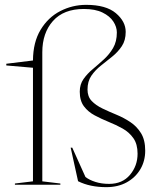

<svg xmlns="http://www.w3.org/2000/svg" viewBox="-20 -762 640 792"><path d="M579 -140.5Q579 -98 559 -64Q539 -30 503 -10Q467 10 418.5 10Q385.5 10 356.2 4Q327 -2 302 -14.5L271.5 -153H278L332.5 -32Q348.5 -19.5 373.8 -11.5Q399 -3.5 430 -3.5Q485 -3.5 516.2 -40.8Q547.5 -78 547.5 -128Q547.5 -167.5 530.2 -192Q513 -216.5 485.8 -231.8Q458.5 -247 428.2 -259.2Q398 -271.5 370.8 -286Q343.5 -300.5 326.2 -323.5Q309 -346.5 309 -384Q309 -414 324.5 -436Q340 -458 362.8 -477Q385.5 -496 408.2 -516.8Q431 -537.5 446.5 -564Q462 -590.5 462 -628Q462 -651 447.5 -673.2Q433 -695.5 403 -710.2Q373 -725 326 -725Q242.5 -725 198.5 -675.5Q154.5 -626 154.5 -546.5V-14L229 -5V0H41.5V-5L116 -14V-482.5L6 -492V-499L116 -512.5Q116.5 -588 147.5 -639.2Q178.5 -690.5 228.5 -716.2Q278.5 -742 335.5 -742Q417 -742 457.8 -707.8Q498.5 -673.5 498.5 -630.5Q498.5 -595.5 482.5 -571.5Q466.5 -547.5 443.2 -528.8Q420 -510 396.5 -491.5Q373 -473 357 -449.8Q341 -426.5 341 -392.5Q341 -363.5 358.2 -345.5Q375.5 -327.5 402.5 -314.5Q429.5 -301.5 460 -289Q490.5 -276.5 517.5 -258.5Q544.5 -240.5 561.8 -212.5Q579 -184.5 579 -140.5Z"/></svg>

Font: Newsreader 72pt ExtraLight
Style: Regular
Weight: 275
Designer: Hugues Gentile
Foundry: Production Type
Version: Version 1.003; ttfautohint (v1.8.3)